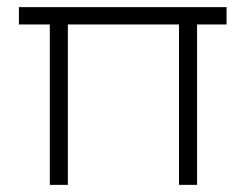

<svg xmlns="http://www.w3.org/2000/svg" viewBox="-20 -520 690 540"><path d="M617.2 -500Q617.2 -487.3 617.2 -451.2Q596.7 -451.2 534.2 -451.2Q534.2 -337.9 534.2 0Q521.5 0 483.4 0Q483.4 -112.3 483.4 -451.2Q405.3 -451.2 170.9 -451.2Q170.9 -337.9 170.9 0Q158.2 0 120.1 0Q120.1 -112.3 120.1 -451.2Q98.6 -451.2 33.2 -451.2Q33.2 -462.9 33.2 -500Q178.7 -500 617.2 -500Z"/></svg>

Font: LeFont
Style: ExtraLight
Weight: 200
Designer: Leryon MEDIA
Version: Version 1.0